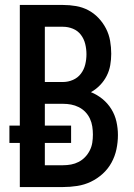

<svg xmlns="http://www.w3.org/2000/svg" viewBox="-20 -755 540 775"><path d="M60 0V-178H18V-248H60V-735H234Q261 -735 287 -730.5Q313 -726 336 -714Q359 -702 377.5 -682.5Q396 -663 408 -639.5Q420 -616 424.5 -590Q429 -564 429 -538Q429 -515 425 -492Q421 -469 410.5 -448.5Q400 -428 383.5 -411Q367 -394 347 -383Q372 -373 393.5 -355.5Q415 -338 429.5 -314.5Q444 -291 450 -264Q456 -237 456 -210Q456 -181 450 -152.5Q444 -124 430 -98.5Q416 -73 394.5 -53.5Q373 -34 347 -21.5Q321 -9 292 -4.5Q263 0 234 0ZM161 -424H234Q255 -424 274.5 -432.5Q294 -441 306.5 -457.5Q319 -474 324 -494.5Q329 -515 329 -536Q329 -557 324 -577.5Q319 -598 306.5 -614.5Q294 -631 274.5 -639Q255 -647 234 -647H161ZM161 -88H234Q251 -88 267 -91Q283 -94 297.5 -101.5Q312 -109 323.5 -121Q335 -133 342.5 -148Q350 -163 352.5 -179Q355 -195 355 -212Q355 -228 352.5 -244.5Q350 -261 343 -276Q336 -291 324.5 -303Q313 -315 298 -322.5Q283 -330 267 -333Q251 -336 234 -336H161V-248H267V-178H161Z"/></svg>

Font: Iosevka SS04 Semibold
Style: Regular
Weight: 600
Monospace: yes
Designer: Belleve Invis
Foundry: Belleve Invis
Version: Version 19.0.0; ttfautohint (v1.8.4)